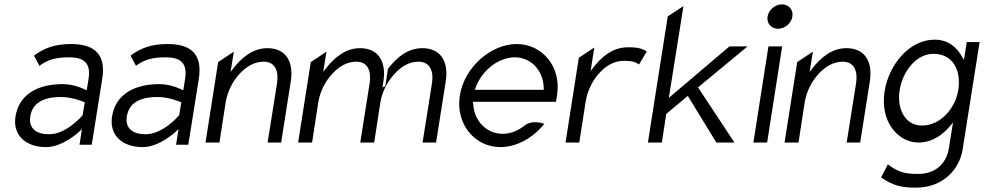

<svg xmlns="http://www.w3.org/2000/svg" viewBox="-20 -664 4515 881"><path d="M192 11C270 11 346 -62 346 -62L356 -72L345 0H401L449 -301C467 -412 417 -462 306 -462C229 -462 181 -442 136 -409L161 -362C201 -392 240 -401 297 -401C368 -401 398 -373 386 -300L378 -250L370 -253C370 -253 324 -278 268 -278C160 -278 68 -236 51 -129C38 -44 97 11 192 11ZM259 -219C314 -219 365 -196 365 -196L369 -195L359 -135L358 -134C358 -134 286 -48 205 -48C149 -48 110 -73 119 -130C130 -201 195 -219 259 -219Z M635 11C713 11 789 -62 789 -62L799 -72L788 0H844L892 -301C910 -412 860 -462 749 -462C672 -462 624 -442 579 -409L604 -362C644 -392 683 -401 740 -401C811 -401 841 -373 829 -300L821 -250L813 -253C813 -253 767 -278 711 -278C603 -278 511 -236 494 -129C481 -44 540 11 635 11ZM702 -219C757 -219 808 -196 808 -196L812 -195L802 -135L801 -134C801 -134 729 -48 648 -48C592 -48 553 -73 562 -130C573 -201 638 -219 702 -219Z M987 -10 1015 -192C1024 -249 1051 -295 1081 -327C1108 -356 1145 -381 1190 -381C1243 -381 1260 -337 1251 -281L1208 -10H1270L1314 -289C1329 -382 1291 -443 1207 -443C1139 -443 1087 -398 1048 -347L1038 -334L1053 -427L981 -379L923 -10Z M1412 -10 1440 -192C1449 -249 1476 -295 1506 -327C1533 -356 1570 -381 1615 -381C1668 -381 1685 -337 1676 -281L1633 -10H1697L1725 -192C1734 -249 1762 -295 1792 -327C1819 -356 1855 -381 1900 -381C1953 -381 1971 -337 1962 -281L1919 -10H1981L2025 -289C2040 -382 2002 -443 1918 -443C1850 -443 1799 -399 1760 -348L1748 -269L1735 -263L1739 -289C1754 -382 1716 -443 1632 -443C1564 -443 1512 -398 1473 -347L1463 -334L1478 -427L1406 -379L1348 -10Z M2276 11C2350 11 2426 -31 2478 -96C2463 -101 2419 -112 2390 -90C2359 -65 2324 -50 2286 -50C2212 -50 2154 -110 2151 -191L2150 -197H2531L2536 -227C2557 -358 2468 -462 2351 -462C2234 -462 2111 -357 2090 -226C2069 -95 2159 11 2276 11ZM2161 -258C2189 -340 2267 -401 2342 -401C2417 -401 2474 -340 2475 -258V-252H2159Z M2638 -10 2667 -196C2676 -253 2702 -299 2732 -331C2759 -360 2796 -385 2843 -385C2884 -385 2897 -379 2912 -368L2948 -428C2925 -440 2916 -447 2861 -447C2790 -447 2739 -402 2700 -351L2690 -338L2707 -446L2636 -399L2575 -10Z M3017 -10 3037 -141 3136 -224 3267 -10H3350L3183 -263L3410 -451H3327L3049 -215L3116 -636L3044 -589L2953 -10Z M3550 -532C3581 -532 3611 -557 3616 -588C3621 -619 3599 -644 3568 -644C3537 -644 3507 -619 3502 -588C3497 -557 3519 -532 3550 -532ZM3500 -10 3569 -451H3506L3437 -10Z M3644 -10 3672 -192C3681 -249 3708 -295 3738 -327C3765 -356 3802 -381 3847 -381C3900 -381 3917 -337 3908 -281L3865 -10H3927L3971 -289C3986 -382 3948 -443 3864 -443C3796 -443 3744 -398 3705 -347L3695 -334L3710 -427L3638 -379L3580 -10Z M4194 -10C4258 -10 4306 -45 4343 -90L4353 -102L4334 16C4322 91 4268 134 4194 134C4147 134 4107 132 4054 90L4023 150C4083 193 4129 197 4184 197C4306 197 4383 113 4397 22L4475 -471H4416L4403 -389L4396 -401C4372 -445 4333 -482 4268 -482C4151 -482 4058 -365 4039 -245C4017 -103 4103 -10 4194 -10ZM4263 -417C4350 -417 4392 -345 4377 -250C4364 -170 4298 -88 4211 -88C4129 -88 4095 -170 4108 -250C4122 -337 4184 -417 4263 -417Z"/></svg>

Font: Charger Pro
Style: LitNarObl
Weight: 300
Designer: Jasper
Foundry: Cannot Into Space Fonts
Version: Version 1.09